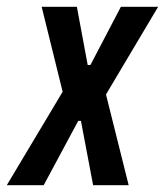

<svg xmlns="http://www.w3.org/2000/svg" viewBox="-57 -547 487 567"><path d="M-37 0 128 -276 66 -527H170L202 -355H210L300 -527H410L256 -268L323 0H218L182 -190H174L72 0Z"/></svg>

Font: Archivo ExtraCondensed SemiBold
Style: Italic
Weight: 600
Width: 2
Italic angle: -10°
Designer: Hector Gatti
Foundry: Omnibus-Type
Version: Version 2.001